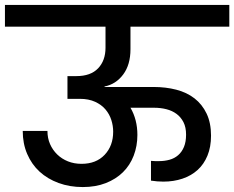

<svg xmlns="http://www.w3.org/2000/svg" viewBox="-44 -760 948 777"><path d="M-24 -740H884V-652H484V-561Q484 -498 454.5 -458.5Q425 -419 379 -410V-408H578Q627 -408 669.5 -397Q712 -386 743 -362Q774 -338 792 -300.5Q810 -263 810 -211Q810 -165 795.5 -130Q781 -95 755.5 -72Q730 -49 694.5 -37Q659 -25 617 -25Q605 -25 592.5 -26Q580 -27 567 -29V-109Q575 -108 583.5 -108Q592 -108 600 -108Q622 -108 642 -113.5Q662 -119 677 -132Q692 -145 700.5 -165.5Q709 -186 709 -215Q709 -245 698.5 -265.5Q688 -286 670.5 -299Q653 -312 629.5 -318Q606 -324 579 -324H484Q512 -276 512 -214Q512 -169 497 -130Q482 -91 453.5 -63Q425 -35 384 -19Q343 -3 291 -3Q238 -3 193 -19.5Q148 -36 116 -65.5Q84 -95 66 -137Q48 -179 48 -230H148Q148 -201 158.5 -177Q169 -153 187.5 -135Q206 -117 231 -107Q256 -97 286 -97Q345 -97 379.5 -133.5Q414 -170 414 -227Q414 -251 406.5 -274.5Q399 -298 383 -317Q367 -336 341 -348Q315 -360 279 -360H229V-452H265Q323 -452 353 -483.5Q383 -515 383 -567V-652H-24Z"/></svg>

Font: SVN-Poppins Medium
Style: Regular
Weight: 500
Designer: Ninad Kale (Devanagari), Jonny Pinhorn (Latin)
Foundry: Indian Type Foundry
Version: Version 3.002 2017; ttfautohint (v1.8.3)